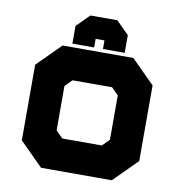

<svg xmlns="http://www.w3.org/2000/svg" viewBox="-78 -762 785 835"><g transform="rotate(10 314.0 -345.0)"><path d="M158 0 55 -103V-437L158 -540H470.5L573.5 -437V-103L470.5 0ZM198 -71H436.5L502 -141V-403L436.5 -470H194L127.5 -403V-141ZM198 -71 127.5 -141V-403L194 -470H436.5L502 -403V-141L436.5 -71ZM227 -141.5H401.5L432 -172V-368L401.5 -398.5H227L196.5 -368V-172ZM373.5 -689.5 429.5 -633.5V-555.5H333.5V-593.5H294.5V-555.5H198.5V-633.5L254.5 -689.5ZM347.5 -645.5H279.5L246.5 -609.5V-596.5V-609.5L279.5 -645.5H347.5L380.5 -609.5V-596.5V-609.5Z"/></g></svg>

Font: Tourney Black
Style: Regular
Weight: 900
Version: Version 1.015